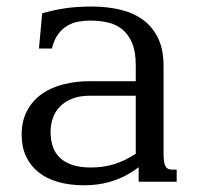

<svg xmlns="http://www.w3.org/2000/svg" viewBox="-20 -549 602 580"><path d="M390.1 -259.8H251Q219.7 -259.8 197.5 -250.7Q175.3 -241.7 160.9 -226.8Q146.5 -211.9 139.6 -192.1Q132.8 -172.4 132.8 -150.9Q132.8 -126 139.6 -106Q146.5 -85.9 161.4 -72Q176.3 -58.1 199.2 -50.5Q222.2 -43 254.4 -43Q291 -43 323.5 -52.7Q356 -62.5 390.1 -84.5ZM474.1 -85Q474.1 -69.8 475.6 -60.5Q477.1 -51.3 480.5 -45.9Q483.9 -40.5 488.5 -38.6Q493.2 -36.6 500 -36.6H513.7V0H398.9V-43.9Q377 -27.3 355.7 -16.8Q334.5 -6.3 313.7 -0.2Q293 5.9 272.9 8.3Q252.9 10.7 233.9 10.7Q190.4 10.7 155.5 0.7Q120.6 -9.3 96.2 -28.8Q71.8 -48.3 58.6 -76.7Q45.4 -105 45.4 -141.6Q45.4 -184.1 62 -214.8Q78.6 -245.6 106.7 -265.4Q134.8 -285.2 172.1 -294.4Q209.5 -303.7 251 -303.7H390.1V-352.1Q390.1 -392.1 379.4 -418.2Q368.7 -444.3 350.1 -459.7Q331.5 -475.1 306.4 -481Q281.2 -486.8 252 -486.8Q234.4 -486.8 216.8 -483.6Q199.2 -480.5 183.3 -471.2Q167.5 -461.9 155.3 -445.3Q143.1 -428.7 136.7 -402.3H97.7L107.4 -508.8Q122.6 -513.2 138.7 -516.8Q154.8 -520.5 173.1 -523.4Q191.4 -526.4 213.1 -527.8Q234.9 -529.3 261.7 -529.3Q304.7 -528.8 343.3 -519.8Q381.8 -510.7 410.9 -490Q439.9 -469.2 457 -434.8Q474.1 -400.4 474.1 -349.1Z"/></svg>

Font: Arian AMU Serif
Style: Regular
Weight: 400
Designer: Ruben Hakobyan (Tarumian)
Foundry: Ruben Hakobyan (Tarumian)
Version: Version 1.002